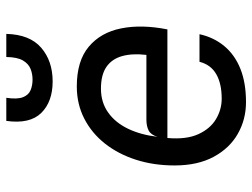

<svg xmlns="http://www.w3.org/2000/svg" viewBox="-120 -712 839 640"><g transform="rotate(-90 300.0 -392.5)"><path d="M279 7.5Q221.5 7.5 173.5 -19.8Q125.5 -47 96.8 -100.2Q68 -153.5 68 -230.5Q68 -300 87 -359.2Q106 -418.5 141 -462.8Q176 -507 224.5 -531.8Q273 -556.5 331.5 -556.5Q416.5 -556.5 464 -516.5Q511.5 -476.5 525 -408.2Q538.5 -340 521.5 -254.5H159.5Q154 -191.5 172.2 -151.5Q190.5 -111.5 222.5 -92.5Q254.5 -73.5 290.5 -73.5Q341 -73.5 372.5 -91.8Q404 -110 413.5 -147.5H505.5Q495 -100 466 -65Q437 -30 390.2 -11.2Q343.5 7.5 279 7.5ZM163.5 -287.5Q170 -309.5 184.5 -317Q199 -324.5 221 -324.5H436.5Q442 -371.5 432.5 -405.5Q423 -439.5 396.5 -457.8Q370 -476 324 -476Q278.5 -476 244.8 -452.2Q211 -428.5 190.5 -386Q170 -343.5 163.5 -287.5ZM348 -637Q280.5 -637 243 -675Q205.5 -713 216.5 -791.5H293.5Q288 -755 295.5 -736Q303 -717 319 -710.5Q335 -704 354 -704Q373.5 -704 390.2 -710.8Q407 -717.5 418 -736.2Q429 -755 429.5 -791.5H506.5Q504.5 -713 460.2 -675Q416 -637 348 -637Z"/></g></svg>

Font: Spline Sans Mono
Style: Italic
Weight: 400
Italic angle: -4°
Monospace: yes
Designer: Eben Sorkin, Mirko Velimirovic
Foundry: Sorkin Type
Version: Version 1.004